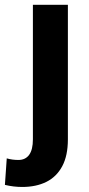

<svg xmlns="http://www.w3.org/2000/svg" viewBox="-61 -548 363 782"><path d="M29.5 213.5Q-6 213.5 -41 205L-33.5 97Q-11.5 103.5 14 103.5Q42.5 103.5 57.8 82.5Q73 61.5 73 19.5V-528.5H215.5V19.5Q215.5 86 192.5 129Q169.5 172 127.8 192.8Q86 213.5 29.5 213.5Z"/></svg>

Font: Roberto Sans
Style: Bold
Weight: 700
Designer: Google (font) & Cristiano Sobral (main changes)
Version: Version 1.000;October 12, 2021;FontCreator 14.0.0.2814 64-bi